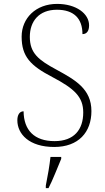

<svg xmlns="http://www.w3.org/2000/svg" viewBox="-20 -744 541 985"><path d="M258 10C383 10 449 -66 449 -174C449 -288 366 -334 269 -387C178 -436 133 -471 133 -555C133 -635 180 -694 272 -694C358 -694 403 -650 403 -569C425 -569 437 -585 437 -614C437 -674 371 -724 273 -724C164 -724 91 -651 91 -556C91 -453 137 -407 248 -349C362 -289 407 -247 407 -167C407 -79 360 -20 260 -20C156 -20 102 -76 101 -173C80 -173 69 -154 69 -127C69 -56 130 10 258 10ZM215 208V221H229C250 181 276 113 294 71V61H239C234 106 225 159 215 208Z"/></svg>

Font: Noto Serif Myanmar ExtraLight
Style: Regular
Weight: 200
Designer: Ben Mitchell and the Monotype Design Team
Foundry: Monotype Imaging Inc.
Version: Version 2.106